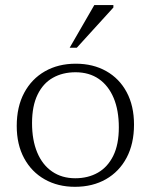

<svg xmlns="http://www.w3.org/2000/svg" viewBox="-20 -710 581 740"><path d="M270 -23Q319.5 -23 357.2 -44.5Q395 -66 416.5 -109.5Q438 -153 438 -219Q438 -285 418 -332.5Q398 -380 360.8 -405.8Q323.5 -431.5 271 -431.5Q221.5 -431.5 183.8 -410.2Q146 -389 124.8 -345.2Q103.5 -301.5 103.5 -235.5Q103.5 -170 123.5 -122.2Q143.5 -74.5 181 -48.8Q218.5 -23 270 -23ZM269 10Q203 10 152.2 -18.8Q101.5 -47.5 73 -100.2Q44.5 -153 44.5 -224.5Q44.5 -298.5 73.2 -352.2Q102 -406 153.2 -435.2Q204.5 -464.5 272 -464.5Q338.5 -464.5 389.2 -436Q440 -407.5 468.2 -354.8Q496.5 -302 496.5 -230Q496.5 -156 468 -102.2Q439.5 -48.5 388.2 -19.2Q337 10 269 10ZM248.5 -526 343.5 -690.5H417V-681L276 -526Z"/></svg>

Font: Newsreader Light
Style: Regular
Weight: 300
Designer: Hugues Gentile
Foundry: Production Type
Version: Version 1.003